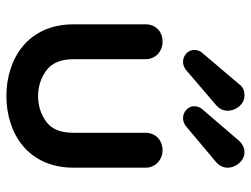

<svg xmlns="http://www.w3.org/2000/svg" viewBox="-112 -656 784 600"><g transform="rotate(90 280.0 -356.0)"><path d="M323 -598C316 -591 312 -582 312 -571C312 -552 329 -536 349 -536C358 -536 366 -539 373 -544L485 -638C498 -649 504 -661 504 -675C504 -703 481 -728 456 -728C442 -728 430 -722 419 -710ZM147 -598C140 -591 136 -582 136 -571C136 -552 153 -536 173 -536C182 -536 190 -539 197 -544L307 -638C320 -649 326 -661 326 -675C326 -703 305 -728 278 -728C262 -728 250 -722 242 -710ZM395 -194C395 -154 384 -126 361 -109C338 -92 311 -83 280 -83C250 -83 223 -92 200 -109C177 -126 165 -154 165 -194V-419C165 -450 141 -472 110 -472C78 -472 56 -450 56 -419V-194C56 -50 165 16 280 16C395 16 504 -50 504 -194V-419C504 -450 479 -472 450 -472C418 -472 395 -450 395 -419Z"/></g></svg>

Font: Dongle
Style: Regular
Weight: 400
Designer: Yanghee Ryu
Foundry: Yanghee Ryu
Version: Version 2.000